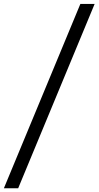

<svg xmlns="http://www.w3.org/2000/svg" viewBox="-72 -832 512 998"><path d="M345.7 -811.5H419.9L22.5 146.5H-51.8Z"/></svg>

Font: Reddit Sans Strawberry
Style: Regular
Weight: 400
Designer: Stephen Hutchings
Foundry: Reddit
Version: Version 1.013